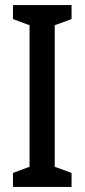

<svg xmlns="http://www.w3.org/2000/svg" viewBox="-20 -734 332 754"><path d="M261 0V-55L195 -79V-635L261 -659V-714H31V-659L96 -635V-79L31 -55V0Z"/></svg>

Font: Noto Sans Sinhala UI ExtraCondensed Medium
Style: Regular
Weight: 500
Width: 2
Designer: Jelle Bosma - Monotype Design Team
Foundry: Monotype Imaging Inc.
Version: Version 2.006